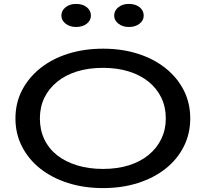

<svg xmlns="http://www.w3.org/2000/svg" viewBox="-20 -949 1053 982"><path d="M507 13Q410 13 328 -13Q246 -39 186 -86.5Q126 -134 92.5 -199.5Q59 -265 59 -343Q59 -422 92.5 -487Q126 -552 186 -600Q246 -648 328 -674Q410 -700 507 -700Q604 -700 685.5 -674Q767 -648 827 -600Q887 -552 920 -487Q953 -422 953 -343Q953 -265 920 -199.5Q887 -134 827 -86.5Q767 -39 685.5 -13Q604 13 507 13ZM507 -85Q580 -85 639 -103.5Q698 -122 740 -156.5Q782 -191 805 -238.5Q828 -286 828 -343Q828 -402 805 -449.5Q782 -497 740 -531Q698 -565 639 -583.5Q580 -602 507 -602Q433 -602 373.5 -583.5Q314 -565 271.5 -530Q229 -495 206.5 -448Q184 -401 184 -343Q184 -285 206.5 -237Q229 -189 271.5 -155.5Q314 -122 373.5 -103.5Q433 -85 507 -85ZM639 -811Q607 -811 585.5 -828Q564 -845 564 -869Q564 -895 585.5 -912Q607 -929 639 -929Q673 -929 694 -912Q715 -895 715 -869Q715 -845 694 -828Q673 -811 639 -811ZM369 -811Q337 -811 315.5 -828Q294 -845 294 -869Q294 -895 315.5 -912Q337 -929 369 -929Q403 -929 424 -912Q445 -895 445 -869Q445 -845 424 -828Q403 -811 369 -811Z"/></svg>

Font: BioRhyme SemiExpanded Medium
Style: Regular
Weight: 500
Width: 6
Designer: Aoife Mooney
Foundry: Aoife Mooney Type
Version: Version 1.600;gftools[0.9.33]